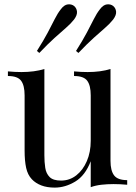

<svg xmlns="http://www.w3.org/2000/svg" viewBox="-20 -840 621 874"><path d="M483 -526V-108Q483 -63 499.5 -41.5Q516 -20 559 -20V1Q528 -2 497 -2Q468 -2 441.5 1Q415 4 393 12V-106Q368 -41 322.5 -13.5Q277 14 229 14Q194 14 168 4Q142 -6 125 -24Q106 -44 99 -76Q92 -108 92 -155V-406Q92 -451 76 -472.5Q60 -494 16 -494V-515Q48 -512 78 -512Q107 -512 133.5 -515.5Q160 -519 182 -526V-133Q182 -102 186 -76Q190 -50 206 -34Q222 -18 258 -18Q297 -18 327.5 -42Q358 -66 375.5 -107Q393 -148 393 -199V-406Q393 -451 377 -472.5Q361 -494 317 -494V-515Q349 -512 379 -512Q408 -512 434.5 -515.5Q461 -519 483 -526ZM495 -813Q507 -803 508.5 -787Q510 -771 495 -751Q480 -732 458 -713Q436 -694 406.5 -667.5Q377 -641 337 -599L326 -608Q357 -657 375.5 -692Q394 -727 407 -753Q420 -779 435 -798Q450 -818 466.5 -820Q483 -822 495 -813ZM317 -813Q329 -803 330.5 -787Q332 -771 317 -751Q302 -732 280 -713Q258 -694 228.5 -667.5Q199 -641 159 -599L148 -608Q179 -657 197.5 -692Q216 -727 229 -753Q242 -779 257 -798Q272 -818 288.5 -820Q305 -822 317 -813Z"/></svg>

Font: Playfair Display
Style: Regular
Weight: 400
Designer: Claus Eggers Sørensen
Foundry: Claus Eggers Sørensen
Version: Version 1.203